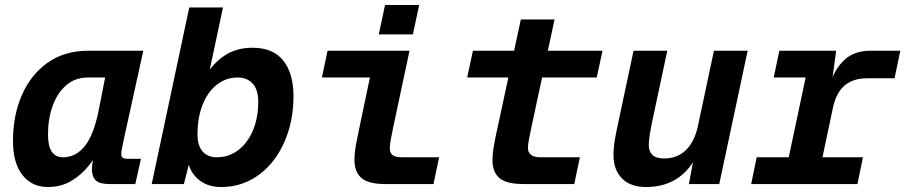

<svg xmlns="http://www.w3.org/2000/svg" viewBox="-20 -740 3640 772"><path d="M172.8 12Q108 12 70.1 -36.3Q32.2 -84.6 32.2 -172.8Q32.2 -275.8 68 -357.8Q103.8 -439.8 171.5 -487.9Q239.2 -536 335.2 -536H556.2L480.4 -191.6Q475.8 -170.2 471.7 -150.3Q467.6 -130.4 467.6 -119.6Q467.6 -110 473.7 -105.8Q479.8 -101.6 490.4 -101.6H546.8L524 0H420Q380.4 0 365 -14.9Q349.6 -29.8 349.6 -60.8Q349.6 -74.8 353.5 -93.9Q357.4 -113 363.3 -132.3Q369.2 -151.6 375.2 -166L391.2 -163.6Q371 -117.2 339.6 -77.1Q308.2 -37 266.6 -12.5Q225 12 172.8 12ZM232.8 -107.6Q285 -107.6 321.1 -152.8Q357.2 -198 376.8 -296.8L402.8 -428.4H333.2Q282.6 -428.4 246.8 -397.7Q211 -367 192 -315.1Q173 -263.2 173 -199.6Q173 -152.2 188.3 -129.9Q203.6 -107.6 232.8 -107.6Z M868.4 12Q808.8 12 771.4 -24.3Q734 -60.6 733 -119.4L753.2 -133.8L719.4 0H590L741 -710H876.6L814.2 -416.8L800.6 -424.4Q831.6 -481 879.8 -514.5Q928 -548 995.6 -548Q1078.6 -548 1119.3 -496Q1160 -444 1160 -354Q1160 -277 1139 -210.6Q1118 -144.2 1079.2 -94.1Q1040.4 -44 986.9 -16Q933.4 12 868.4 12ZM851.8 -107.6Q889.8 -107.6 920.3 -124.7Q950.8 -141.8 972.8 -172Q994.8 -202.2 1006.6 -242.5Q1018.4 -282.8 1018.4 -328.8Q1018.8 -377.6 996.8 -403Q974.8 -428.4 934.6 -428.4Q899.6 -428.4 870 -411.7Q840.4 -395 819 -364.8Q797.6 -334.6 785.8 -292.7Q774 -250.8 774 -200.4Q774 -154.4 794.7 -131Q815.4 -107.6 851.8 -107.6Z M1528.8 0Q1461.4 0 1433.3 -24.4Q1405.2 -48.8 1405.2 -96.8Q1405.2 -125.2 1411.7 -160.4Q1418.2 -195.6 1426.6 -234.4L1479.4 -485.2L1525.6 -428.4H1274.4L1297 -536H1626.6L1561.4 -230Q1556.2 -205.2 1551.7 -181.5Q1547.2 -157.8 1547.2 -143.2Q1547.2 -126 1558 -116.8Q1568.8 -107.6 1595.2 -107.6H1745.6L1723 0ZM1503 -601.6 1528.2 -720H1665.4L1640.2 -601.6Z M2084.4 0Q2017 0 1988.6 -23.8Q1960.2 -47.6 1960.2 -95.6Q1960.2 -124 1966.8 -159.8Q1973.4 -195.6 1982.2 -234.4L2074.2 -661.8H2209.8L2117 -230Q2111.2 -201.6 2107 -180.3Q2102.8 -159 2102.8 -144.4Q2102.8 -127.2 2115.1 -117.4Q2127.4 -107.6 2153.8 -107.6H2311.6L2289 0ZM1858.4 -428.4 1881.6 -536H2402.6L2379.4 -428.4Z M2577.6 12Q2515 12 2480.9 -22.6Q2446.8 -57.2 2446.8 -115.6Q2446.8 -146.4 2451.9 -176.1Q2457 -205.8 2463 -233.4L2527.4 -536H2663L2600.8 -243.8Q2596.4 -221.2 2592.6 -199.5Q2588.8 -177.8 2588.8 -156.4Q2588.8 -130.8 2603.5 -116.8Q2618.2 -102.8 2650.4 -102.8Q2703.2 -102.8 2737.8 -136.4Q2772.4 -170 2786.2 -233.2L2850.6 -536H2986.2L2872 0H2750L2778.6 -154.4L2796.2 -150.4Q2767.8 -69.8 2712.3 -28.9Q2656.8 12 2577.6 12Z M3000.4 0 3022.6 -107.6H3151.4L3219.4 -428.4H3091L3113.6 -536H3342L3320.4 -375.8L3311.6 -388.6Q3335 -462 3374.9 -499Q3414.8 -536 3479.2 -536H3600L3576.8 -425.2H3466Q3428.2 -425.2 3400.6 -412.1Q3373 -399 3355.4 -373.1Q3337.8 -347.2 3329.4 -308L3287 -107.6H3449.8L3427.6 0Z"/></svg>

Font: Geist Mono
Style: Italic
Weight: 400
Italic angle: -12°
Monospace: yes
Designer: Basement.studio, Andrés Briganti, Mateo Zaragoza
Foundry: Basement.studio, Vercel, Andrés Briganti, Guido Ferreyra, Mateo Zaragoza
Version: Version 1.500